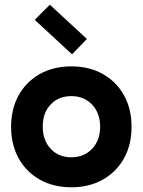

<svg xmlns="http://www.w3.org/2000/svg" viewBox="-20 -781 604 813"><path d="M282 12Q206 12 148.5 -20.5Q91 -53 59 -110.5Q27 -168 27 -244Q27 -320 59 -377.5Q91 -435 148.5 -467.5Q206 -500 282 -500Q358 -500 415.5 -467.5Q473 -435 505 -377.5Q537 -320 537 -244Q537 -168 505 -110.5Q473 -53 415.5 -20.5Q358 12 282 12ZM282 -115Q336 -115 370 -151Q404 -187 404 -244Q404 -302 370 -338Q336 -374 282 -374Q228 -374 194.5 -338.5Q161 -303 161 -245Q161 -187 194.5 -151Q228 -115 282 -115ZM285 -551 127 -697 191 -761 348 -616Z"/></svg>

Font: Gabarito SemiBold
Style: Regular
Weight: 600
Designer: Leandro Assis / Alvaro Franca / Felipe Casaprima
Foundry: Naipe Foundry
Version: Version 1.000